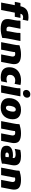

<svg xmlns="http://www.w3.org/2000/svg" viewBox="2264 -3132 880 5448"><g transform="rotate(90 2704.0 -408.0)"><path d="M52 0 127 -388H32L64 -548H158Q175 -634 217 -684Q259 -734 322.5 -755Q386 -776 468 -776Q498 -776 526.5 -772.5Q555 -769 570 -764L540 -612H528Q521 -617 505 -620.5Q489 -624 468 -624Q385 -624 370 -548H488L456 -388H339L264 0Z M520 -180Q520 -198 522 -218Q524 -238 528 -260L552 -384Q559 -420 563.5 -458.5Q568 -497 566 -536L574 -548H796L740 -260Q738 -248 737 -237.5Q736 -227 736 -220Q736 -193 751.5 -172.5Q767 -152 812 -152Q825 -152 837.5 -154Q850 -156 862 -159Q864 -198 872 -240L900 -384Q907 -420 911.5 -458.5Q916 -497 914 -536L922 -548H1144L1076 -200Q1069 -162 1062.5 -118.5Q1056 -75 1056 -36L1048 -28Q1003 -13 934 -0.5Q865 12 796 12Q661 12 590.5 -31.5Q520 -75 520 -180Z M1176 0 1244 -352Q1252 -390 1258 -433.5Q1264 -477 1264 -516L1272 -524Q1317 -539 1386 -551.5Q1455 -564 1524 -564Q1659 -564 1729.5 -520.5Q1800 -477 1800 -372Q1800 -354 1798.5 -334.5Q1797 -315 1792 -292L1736 0H1524L1580 -292Q1582 -304 1583 -314.5Q1584 -325 1584 -332Q1584 -359 1568.5 -379.5Q1553 -400 1508 -400Q1494 -400 1481.5 -398Q1469 -396 1458 -392Q1458 -374 1455 -353.5Q1452 -333 1448 -312L1388 0Z M1888 -232Q1888 -330 1932 -405Q1976 -480 2060 -522Q2144 -564 2264 -564Q2297 -564 2333.5 -560Q2370 -556 2392 -548L2360 -384H2348Q2335 -390 2314 -395Q2293 -400 2260 -400Q2194 -400 2149 -360Q2104 -320 2104 -248Q2104 -200 2135.5 -176Q2167 -152 2224 -152Q2251 -152 2270.5 -157Q2290 -162 2308 -168H2320L2288 -4Q2263 3 2231.5 7.5Q2200 12 2176 12Q2088 12 2023.5 -13Q1959 -38 1923.5 -92Q1888 -146 1888 -232Z M2628 -620Q2580 -620 2556 -646Q2532 -672 2532 -708Q2532 -762 2568.5 -795Q2605 -828 2656 -828Q2704 -828 2728 -802Q2752 -776 2752 -740Q2752 -686 2715.5 -653Q2679 -620 2628 -620ZM2396 0 2470 -384Q2477 -420 2481.5 -458.5Q2486 -497 2484 -536L2492 -548H2714L2608 0Z M2764 -224Q2764 -292 2784.5 -353Q2805 -414 2846 -461.5Q2887 -509 2949.5 -536.5Q3012 -564 3096 -564Q3225 -564 3294.5 -504.5Q3364 -445 3364 -328Q3364 -261 3343.5 -199.5Q3323 -138 3282 -90.5Q3241 -43 3178.5 -15.5Q3116 12 3032 12Q2903 12 2833.5 -47.5Q2764 -107 2764 -224ZM2980 -212Q2980 -176 2995 -156Q3010 -136 3040 -136Q3070 -136 3090.5 -157.5Q3111 -179 3124 -211.5Q3137 -244 3142.5 -278.5Q3148 -313 3148 -340Q3148 -376 3133 -396Q3118 -416 3088 -416Q3058 -416 3037.5 -395Q3017 -374 3004 -341.5Q2991 -309 2985.5 -274Q2980 -239 2980 -212Z M3416 0 3484 -352Q3492 -390 3498 -433.5Q3504 -477 3504 -516L3512 -524Q3557 -539 3626 -551.5Q3695 -564 3764 -564Q3899 -564 3969.5 -520.5Q4040 -477 4040 -372Q4040 -354 4038.5 -334.5Q4037 -315 4032 -292L3976 0H3764L3820 -292Q3822 -304 3823 -314.5Q3824 -325 3824 -332Q3824 -359 3808.5 -379.5Q3793 -400 3748 -400Q3734 -400 3721.5 -398Q3709 -396 3698 -392Q3698 -374 3695 -353.5Q3692 -333 3688 -312L3628 0Z M4376 12Q4247 12 4181.5 -23.5Q4116 -59 4116 -152Q4116 -218 4151.5 -258.5Q4187 -299 4247.5 -317.5Q4308 -336 4384 -336Q4405 -336 4426 -333.5Q4447 -331 4463 -328Q4471 -376 4443.5 -394Q4416 -412 4364 -412Q4319 -412 4280.5 -405.5Q4242 -399 4216 -388H4204L4234 -544Q4272 -553 4317.5 -558.5Q4363 -564 4408 -564Q4506 -564 4569.5 -538Q4633 -512 4658 -453.5Q4683 -395 4664 -296L4644 -192Q4637 -154 4629 -110.5Q4621 -67 4624 -28L4616 -20Q4559 -5 4500.5 3.5Q4442 12 4376 12ZM4308 -166Q4308 -139 4328 -129.5Q4348 -120 4384 -120Q4393 -120 4408.5 -121.5Q4424 -123 4437 -127Q4435 -147 4436.5 -170Q4438 -193 4441 -214Q4423 -220 4392 -220Q4356 -220 4332 -206.5Q4308 -193 4308 -166Z M4736 0 4804 -352Q4812 -390 4818 -433.5Q4824 -477 4824 -516L4832 -524Q4877 -539 4946 -551.5Q5015 -564 5084 -564Q5219 -564 5289.5 -520.5Q5360 -477 5360 -372Q5360 -354 5358.5 -334.5Q5357 -315 5352 -292L5296 0H5084L5140 -292Q5142 -304 5143 -314.5Q5144 -325 5144 -332Q5144 -359 5128.5 -379.5Q5113 -400 5068 -400Q5054 -400 5041.5 -398Q5029 -396 5018 -392Q5018 -374 5015 -353.5Q5012 -333 5008 -312L4948 0Z"/></g></svg>

Font: Kufam Black
Style: Italic
Weight: 900
Italic angle: -11°
Designer: Artur Schmal
Foundry: Original Type
Version: Version 1.301; ttfautohint (v1.8.3)